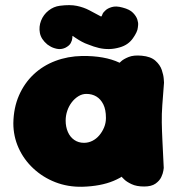

<svg xmlns="http://www.w3.org/2000/svg" viewBox="-20 -713 678 734"><path d="M294 1Q239 2 191.5 -16.5Q144 -35 107.5 -69Q71 -103 51 -147.5Q31 -192 31 -242Q32 -301 52.5 -348Q73 -395 108.5 -428.5Q144 -462 191.5 -480Q239 -498 294 -499Q380 -500 436.5 -473.5Q493 -447 521 -391.5Q549 -336 549 -250Q549 -200 535.5 -155.5Q522 -111 492.5 -76.5Q463 -42 414 -21.5Q365 -1 294 1ZM301 -167Q318 -167 333 -174.5Q348 -182 359.5 -195.5Q371 -209 378 -226Q385 -243 385 -262Q385 -294 375 -314Q365 -334 348.5 -344Q332 -354 310 -354Q294 -354 279.5 -345Q265 -336 254 -321.5Q243 -307 237 -289Q231 -271 231 -252Q231 -228 239.5 -208.5Q248 -189 264 -178Q280 -167 301 -167ZM531 0Q502 0 483 -9Q464 -18 455 -27Q446 -36 446 -36Q439 -109 433 -177.5Q427 -246 427 -318Q427 -390 434 -470Q434 -470 443 -478.5Q452 -487 471.5 -495Q491 -503 522 -500Q556 -497 574 -481Q592 -465 598.5 -445.5Q605 -426 606 -411.5Q607 -397 607 -397Q603 -346 600.5 -311.5Q598 -277 598.5 -245Q599 -213 601 -173Q603 -133 606 -71Q606 -71 604.5 -60.5Q603 -50 596.5 -36Q590 -22 574.5 -11Q559 0 531 0ZM229 -530Q213 -523 197 -526.5Q181 -530 171 -536.5Q161 -543 161 -543Q137 -563 132.5 -587Q128 -611 137 -634Q146 -657 165.5 -672.5Q185 -688 209 -691Q248 -696 274 -690.5Q300 -685 321 -674Q342 -663 366 -650Q369 -650 370.5 -655.5Q372 -661 376 -666Q376 -666 383.5 -673.5Q391 -681 407.5 -686Q424 -691 449 -684Q476 -677 488.5 -664Q501 -651 505 -638.5Q509 -626 508 -617Q507 -608 507 -608Q506 -592 488 -566.5Q470 -541 438 -532Q418 -526 398 -525.5Q378 -525 358.5 -529.5Q339 -534 317 -543Q305 -547 293 -553.5Q281 -560 271.5 -566.5Q262 -573 257 -576Q257 -576 256.5 -567.5Q256 -559 250.5 -548.5Q245 -538 229 -530Z"/></svg>

Font: Sour Gummy Black
Style: Regular
Weight: 900
Version: Version 1.000